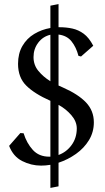

<svg xmlns="http://www.w3.org/2000/svg" viewBox="-20 -818 516 945"><path d="M268.1 99.1 228 106.9V-6.8Q205.1 -2.9 182.1 -2.9Q133.3 -2.9 89.1 -25.4Q44.9 -47.9 24.9 -100.1L80.1 -163.1L96.2 -162.1Q111.3 -113.3 141.6 -80.1Q171.9 -46.9 222.2 -46.9Q225.1 -46.9 228 -46.9V-321.8Q148.9 -356.9 108.9 -397Q68.8 -437 68.8 -503.9Q68.8 -554.7 90.3 -591.8Q111.8 -628.9 148.4 -650.9Q185.1 -672.9 228 -680.2V-790L268.1 -797.9V-684.1Q269 -684.1 271 -684.1Q306.2 -684.1 336.2 -677.5Q366.2 -670.9 392.1 -651.9Q418 -632.8 439 -592.8L378.9 -540L366.2 -543Q355 -585.9 332 -614.5Q309.1 -643.1 268.1 -647.9V-397Q277.8 -392.1 290 -387.2Q365.2 -354 403.6 -313.5Q441.9 -272.9 441.9 -215.8Q441.9 -168 418 -128.4Q394 -88.9 354 -60.5Q314 -32.2 268.1 -17.1ZM145 -537.1Q145 -498 168.9 -469Q192.9 -439.9 228 -418V-647Q190.9 -638.2 168 -607.7Q145 -577.1 145 -537.1ZM357.9 -186Q357.9 -220.2 331.1 -251.2Q304.2 -282.2 268.1 -301.8V-55.2Q307.1 -69.3 332.5 -104.2Q357.9 -139.2 357.9 -186Z"/></svg>

Font: Aref Ruqaa
Style: Regular
Weight: 400
Designer: Abdullah Aref
Version: Version 1.002